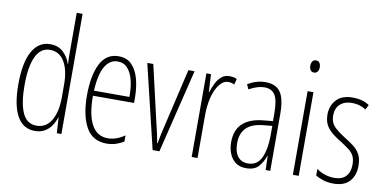

<svg xmlns="http://www.w3.org/2000/svg" viewBox="-73 -973 2399 1196"><g transform="rotate(10 1126.5 -375.0)"><path d="M196 10Q121 10 83 -58.5Q45 -127 45 -258Q45 -396 85 -467.5Q125 -539 198 -539Q251 -539 283 -507Q315 -475 326 -437H328Q327 -456 326.5 -473Q326 -490 326 -506V-760H363V0H334L328 -98H326Q318 -72 302 -47Q286 -22 259.5 -6Q233 10 196 10ZM201 -24Q261 -24 293.5 -78.5Q326 -133 326 -226V-307Q326 -398 294 -451Q262 -504 203 -504Q144 -504 114 -441.5Q84 -379 84 -258Q84 -147 111.5 -85.5Q139 -24 201 -24Z M631 -539Q684 -539 715.5 -505.5Q747 -472 761 -418Q775 -364 775 -303V-269H515Q515 -149 549 -86.5Q583 -24 652 -24Q705 -24 758 -61V-22Q736 -8 708.5 1Q681 10 650 10Q560 10 519 -64.5Q478 -139 478 -264Q478 -391 515.5 -465Q553 -539 631 -539ZM631 -506Q581 -506 551 -455.5Q521 -405 516 -301H740Q741 -357 730 -403.5Q719 -450 694.5 -478Q670 -506 631 -506Z M940 0 813 -529H851L935 -165Q942 -137 948.5 -108Q955 -79 960 -47H963Q973 -104 987 -161L1073 -529H1112L983 0Z M1333 -537Q1343 -537 1355.5 -535Q1368 -533 1379 -527L1370 -491Q1363 -494 1353 -497Q1343 -500 1332 -500Q1306 -500 1286 -480Q1266 -460 1252 -427.5Q1238 -395 1231 -355.5Q1224 -316 1224 -278V0H1187V-529H1216L1222 -416H1224Q1233 -444 1246.5 -472Q1260 -500 1281 -518.5Q1302 -537 1333 -537Z M1560 -539Q1626 -539 1655 -497Q1684 -455 1684 -359V0H1655L1652 -89H1650Q1638 -51 1612 -20.5Q1586 10 1532 10Q1490 10 1464 -10.5Q1438 -31 1425.5 -63.5Q1413 -96 1413 -133Q1413 -212 1458 -253Q1503 -294 1586 -302L1647 -308V-356Q1647 -440 1626 -473Q1605 -506 1558 -506Q1539 -506 1514.5 -499Q1490 -492 1462 -476L1448 -506Q1502 -539 1560 -539ZM1588 -272Q1451 -258 1451 -134Q1451 -79 1474 -50Q1497 -21 1538 -21Q1597 -21 1622.5 -75.5Q1648 -130 1648 -218V-278Z M1846 -727Q1862 -727 1869 -715.5Q1876 -704 1876 -689Q1876 -671 1868 -660.5Q1860 -650 1845 -650Q1831 -650 1823.5 -661Q1816 -672 1816 -688Q1816 -704 1823 -715.5Q1830 -727 1846 -727ZM1864 -529V0H1827V-529Z M2220 -127Q2220 -64 2186 -27Q2152 10 2085 10Q2048 10 2019 0.5Q1990 -9 1971 -21V-63Q1993 -46 2022.5 -36Q2052 -26 2084 -26Q2133 -26 2157.5 -53Q2182 -80 2182 -128Q2182 -160 2171.5 -181Q2161 -202 2140.5 -217.5Q2120 -233 2091 -252Q2057 -272 2030.5 -293Q2004 -314 1989 -341Q1974 -368 1974 -408Q1974 -463 2008.5 -501Q2043 -539 2113 -539Q2173 -539 2217 -510L2201 -479Q2164 -505 2112 -505Q2066 -505 2038 -479.5Q2010 -454 2010 -407Q2010 -366 2033.5 -340.5Q2057 -315 2105 -285Q2138 -265 2164 -245Q2190 -225 2205 -197.5Q2220 -170 2220 -127Z"/></g></svg>

Font: Noto Sans Devanagari ExtraCondensed ExtraLight
Style: Regular
Weight: 200
Width: 2
Designer: Jelle Bosma - Monotype Design Team
Foundry: Monotype Imaging Inc.
Version: Version 2.004; ttfautohint (v1.8.4.7-5d5b)